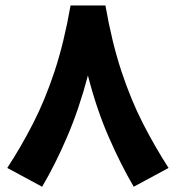

<svg xmlns="http://www.w3.org/2000/svg" viewBox="-20 -672 648 708"><path d="M240.2 -651.9H368.7Q392.6 -515.6 427.7 -409.4Q462.9 -303.2 507.1 -216.8Q551.3 -130.4 601.6 -52.7L473.1 16.6Q425.3 -64.9 380.6 -167.5Q335.9 -270 304.2 -393.6Q271.5 -269.5 227.5 -167.2Q183.6 -64.9 135.3 16.6L6.8 -52.7Q57.6 -130.4 101.8 -216.6Q146 -302.7 181.2 -408.9Q216.3 -515.1 240.2 -651.9Z"/></svg>

Font: Vazir Black WOL
Style: Black-WOL
Weight: 900
Designer: Saber Rastikerdar
Foundry: Saber Rastikerdar
Version: Version 30.0.0